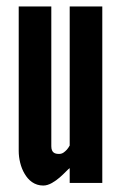

<svg xmlns="http://www.w3.org/2000/svg" viewBox="-20 -567 377 595"><path d="M196 -547H297V0H196V-46C194 -45 190 -41 185 -36C173 -24 159 -10 141 0C132 5 123 8 114 8C87 8 68 -8 56 -29C44 -49 38 -76 38 -99V-547H139V-114C139 -93 151 -90 163 -90C174 -90 180 -96 187 -103C190 -106 193 -111 196 -116Z"/></svg>

Font: League Gothic
Style: Regular
Weight: 400
Designer: The League of Moveable Type
Version: Version 1.560;PS 001.560;hotconv 1.0.56;makeotf.lib2.0.21325